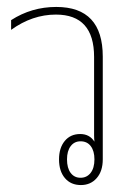

<svg xmlns="http://www.w3.org/2000/svg" viewBox="-20 -528 386 553"><path d="M213 5Q184 5 167 -15Q150 -35 150 -69Q150 -102 166.5 -122Q183 -142 211 -142Q238 -142 252 -120Q251 -129 251 -138Q251 -147 251 -153V-364Q251 -486 141 -486Q73 -486 12 -442V-470Q71 -508 142 -508Q276 -508 276 -365V-69Q276 -35 258.5 -15Q241 5 213 5ZM212 -16Q230 -16 241 -30Q252 -44 252 -69Q252 -93 241.5 -107Q231 -121 212 -121Q194 -121 183.5 -107Q173 -93 173 -69Q173 -44 183.5 -30Q194 -16 212 -16Z"/></svg>

Font: Noto Sans Thai Looped UI Narrow Thin
Style: Regular
Weight: 100
Width: 4
Designer: Cadson Demak Team
Foundry: Cadson Demak Co., Ltd.
Version: Version 1.000; ttfautohint (v1.8.4.7-5d5b)